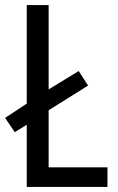

<svg xmlns="http://www.w3.org/2000/svg" viewBox="-21 -734 463 754"><path d="M84 0V-244L37 -215L-1 -271L84 -327V-714H170V-383L288 -455L325 -398L170 -301V-77H401V0Z"/></svg>

Font: Noto Sans Khmer Condensed
Style: Regular
Weight: 400
Width: 3
Designer: Danh Hong and the Monotype Design Team
Foundry: Monotype Imaging Inc.
Version: Version 2.004